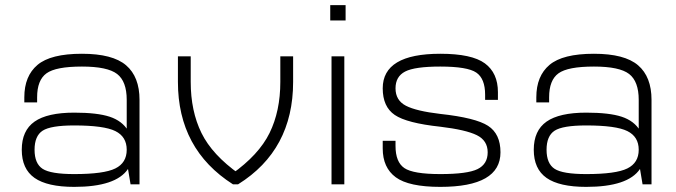

<svg xmlns="http://www.w3.org/2000/svg" viewBox="-20 -720 2640 750"><path d="M75 -340V-320H125V-340Q125 -407 161.5 -433.5Q198 -460 300 -460Q400 -460 437.5 -431Q475 -402 475 -330V-220L525 -250V-330Q525 -420 472.5 -465Q420 -510 300 -510Q178 -510 126.5 -466.5Q75 -423 75 -340ZM525 -250H475V-95L480 -60L490 0H525ZM270 10Q433 10 480 -60L475 -135Q475 -84 430.5 -62Q386 -40 270 -40Q178 -40 146.5 -60.5Q115 -81 115 -135Q115 -189 146.5 -209.5Q178 -230 270 -230Q386 -230 430.5 -208Q475 -186 475 -135L480 -210Q457 -248 408.5 -264Q360 -280 270 -280Q165 -280 115 -245Q65 -210 65 -135Q65 -60 115 -25Q165 10 270 10Z M890 0 915 -40Q809 -115 767 -200.5Q725 -286 725 -400V-500H675V-400Q675 -137 890 0ZM910 0Q1125 -134 1125 -400V-500H1075V-400Q1075 -286 1033 -200.5Q991 -115 885 -40L890 0Z M1275 0H1325V-500H1275ZM1270 -640H1330V-700H1270Z M1935 -125Q1935 -197 1886.5 -228.5Q1838 -260 1700 -275Q1606 -286 1565.5 -307Q1525 -328 1525 -375Q1525 -421 1562.5 -440.5Q1600 -460 1700 -460Q1806 -460 1840.5 -436.5Q1875 -413 1875 -350V-330H1925V-360Q1925 -435 1874 -472.5Q1823 -510 1700 -510Q1475 -510 1475 -375Q1475 -303 1522 -271Q1569 -239 1700 -225Q1800 -213 1842.5 -192Q1885 -171 1885 -125Q1885 -79 1845.5 -59.5Q1806 -40 1700 -40Q1594 -40 1559.5 -63.5Q1525 -87 1525 -150V-170H1475V-140Q1475 -65 1526 -27.5Q1577 10 1700 10Q1935 10 1935 -125Z M2075 -340V-320H2125V-340Q2125 -407 2161.5 -433.5Q2198 -460 2300 -460Q2400 -460 2437.5 -431Q2475 -402 2475 -330V-220L2525 -250V-330Q2525 -420 2472.5 -465Q2420 -510 2300 -510Q2178 -510 2126.5 -466.5Q2075 -423 2075 -340ZM2525 -250H2475V-95L2480 -60L2490 0H2525ZM2270 10Q2433 10 2480 -60L2475 -135Q2475 -84 2430.5 -62Q2386 -40 2270 -40Q2178 -40 2146.5 -60.5Q2115 -81 2115 -135Q2115 -189 2146.5 -209.5Q2178 -230 2270 -230Q2386 -230 2430.5 -208Q2475 -186 2475 -135L2480 -210Q2457 -248 2408.5 -264Q2360 -280 2270 -280Q2165 -280 2115 -245Q2065 -210 2065 -135Q2065 -60 2115 -25Q2165 10 2270 10Z"/></svg>

Font: Millimetre
Style: Light
Weight: 200
Designer: Jérémy Landes
Version: Version 1.0